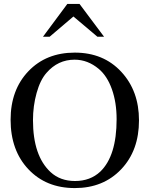

<svg xmlns="http://www.w3.org/2000/svg" viewBox="-20 -944 762 978"><path d="M510 -757H476L354 -860L233 -757H199L323 -924H385ZM688 -331Q688 -177 597 -81.5Q506 14 361 14Q215 14 124.5 -82Q34 -178 34 -334Q34 -486 124.5 -581Q215 -676 361 -676Q507 -676 597.5 -578.5Q688 -481 688 -331ZM574 -337Q574 -422 550 -489.5Q526 -557 483 -593Q427 -640 360 -640Q275 -640 217 -573Q185 -537 166.5 -470.5Q148 -404 148 -332Q148 -150 238 -67Q287 -22 362 -22Q440 -22 491 -70Q574 -150 574 -337Z"/></svg>

Font: STIX
Style: Regular
Weight: 400
Designer: MicroPress Inc., with final additions and corrections provided by Coen Hoffman, Elsevier (retired)
Version: Version 1.1.1